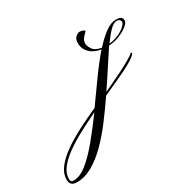

<svg xmlns="http://www.w3.org/2000/svg" viewBox="-431 -461 917 904"><g transform="rotate(-30 27.5 -9.0)"><path d="M106 -313Q116 -313 126 -308.5Q136 -304 129 -298Q117 -287 109 -276Q101 -265 101 -249Q101 -239 113 -220Q125 -201 160 -195Q193 -232 224 -254.5Q255 -277 282 -277Q303 -277 310 -270.5Q317 -264 317 -253Q317 -242 300 -227.5Q283 -213 255 -201Q227 -189 194 -187Q169 -150 138.5 -102.5Q108 -55 74 -5Q85 -10 113 -23Q141 -36 174 -52.5Q207 -69 233 -84Q259 -99 265 -107Q268 -107 269 -103.5Q270 -100 270 -100Q257 -85 226.5 -67.5Q196 -50 154 -31Q112 -12 64 10Q28 63 -10.5 114Q-49 165 -90 206Q-131 247 -173 271Q-215 295 -258 295Q-295 295 -295 261Q-295 227 -271.5 196.5Q-248 166 -207.5 137.5Q-167 109 -116.5 83Q-66 57 -12 33Q30 -26 72 -84.5Q114 -143 154 -189Q116 -195 94 -217Q72 -239 72 -270Q72 -293 84.5 -303Q97 -313 106 -313ZM200 -194Q229 -197 252.5 -208Q276 -219 289.5 -232Q303 -245 303 -253Q303 -260 298 -265Q293 -270 282 -270Q266 -270 245.5 -249.5Q225 -229 200 -194ZM-267 280Q-232 280 -192.5 247.5Q-153 215 -110 162.5Q-67 110 -23 50Q-73 74 -120 99Q-167 124 -204 150.5Q-241 177 -262.5 205Q-284 233 -284 263Q-284 273 -280 276.5Q-276 280 -267 280Z"/></g></svg>

Font: Kapakana
Style: Regular
Weight: 400
Designer: Kousuke Nagai
Version: Version 1.002